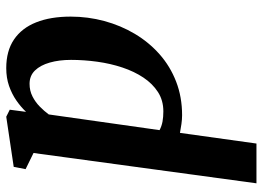

<svg xmlns="http://www.w3.org/2000/svg" viewBox="-136 -472 861 630"><g transform="rotate(-90 295.0 -156.5)"><path d="M9 254 108.5 -477.5 55.5 -503.5 63 -542.5 227.5 -567 250.5 -555.5 243.5 -502Q259.5 -519 280.8 -533.8Q302 -548.5 328.5 -557.8Q355 -567 387 -567Q443.5 -567 481 -541.5Q518.5 -516 537.2 -468.8Q556 -421.5 556 -355.5Q556 -299 541.5 -245.2Q527 -191.5 499.5 -145.2Q472 -99 432.5 -64Q393 -29 342.5 -9.5Q292 10 232.5 10Q218.5 10 203.5 7.8Q188.5 5.5 174.5 3L139.5 254ZM183.5 -64Q196.5 -57 211.8 -54.2Q227 -51.5 245 -51.5Q281 -51.5 308.5 -69.2Q336 -87 356 -117Q376 -147 389 -186Q402 -225 408 -268.5Q414 -312 414 -354.5Q414 -393.5 405.2 -424.2Q396.5 -455 379.2 -472.8Q362 -490.5 335.5 -490.5Q313 -490.5 294.2 -481Q275.5 -471.5 260.8 -457Q246 -442.5 235 -427.5Z"/></g></svg>

Font: Merriweather 20pt
Style: Bold Italic
Weight: 700
Italic angle: -7.8°
Version: Version 2.101